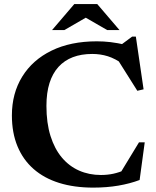

<svg xmlns="http://www.w3.org/2000/svg" viewBox="-20 -886 748 920"><path d="M463.5 -47.5Q494.5 -47.5 522.8 -53.5Q551 -59.5 585.5 -74.5L553 -51L646 -204H673.5L649 -23.5Q602.5 -6 546.8 3.5Q491 13 426.5 13Q335.5 13 263.5 -9.5Q191.5 -32 141 -76.2Q90.5 -120.5 63.8 -185Q37 -249.5 37 -333Q37 -438.5 86.5 -518.8Q136 -599 227.2 -643.5Q318.5 -688 444 -688Q477 -688 509.2 -684.2Q541.5 -680.5 585.5 -670.5L545.5 -660.5L613 -710.5H631L668 -458L638 -451L530.5 -621.5L572.5 -576.5Q532 -605.5 496.5 -616.5Q461 -627.5 422 -627.5Q369.5 -627.5 329 -612Q288.5 -596.5 260.2 -565.5Q232 -534.5 217.2 -488Q202.5 -441.5 202.5 -378.5Q202.5 -296.5 222 -234.5Q241.5 -172.5 276.5 -131Q311.5 -89.5 359.2 -68.5Q407 -47.5 463.5 -47.5ZM377.5 -809H404.5L288.5 -742H229.5L336 -866.5H446L552.5 -742H493.5Z"/></svg>

Font: Newsreader 24pt
Style: Bold
Weight: 700
Designer: Hugues Gentile
Foundry: Production Type
Version: Version 1.003